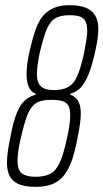

<svg xmlns="http://www.w3.org/2000/svg" viewBox="-20 -716 401 744"><path d="M119 8Q88 8 67 2.5Q46 -3 32.5 -15Q19 -27 13 -44.5Q7 -62 7 -86Q7 -105 10.5 -130Q14 -155 20 -184Q31 -244 45 -278Q59 -312 77 -327.5Q95 -343 118 -349V-353Q101 -359 92 -378Q83 -397 83 -428Q83 -445 85.5 -467Q88 -489 94 -515Q105 -564 117 -598.5Q129 -633 146.5 -654Q164 -675 189 -685.5Q214 -696 249 -696Q287 -696 311.5 -686.5Q336 -677 348.5 -656.5Q361 -636 361 -605Q361 -586 358 -564.5Q355 -543 349 -517Q338 -466 325 -432.5Q312 -399 295.5 -379.5Q279 -360 253 -353V-349Q266 -344 274.5 -335.5Q283 -327 288 -313Q293 -299 293 -276Q293 -259 290 -236.5Q287 -214 281 -184Q272 -135 260 -99Q248 -63 230 -39Q212 -15 185 -3.5Q158 8 119 8ZM117 -31Q152 -31 174 -42Q196 -53 211 -85Q226 -117 239 -178Q246 -208 249 -230.5Q252 -253 252 -269Q252 -295 244.5 -307.5Q237 -320 221 -324.5Q205 -329 181 -329Q153 -329 135 -323.5Q117 -318 104 -302Q91 -286 81 -256.5Q71 -227 60 -178Q54 -153 51 -132Q48 -111 48 -94Q48 -56 65.5 -43.5Q83 -31 117 -31ZM189 -367Q224 -367 245.5 -379.5Q267 -392 280.5 -424Q294 -456 306 -512Q311 -539 314.5 -560Q318 -581 318 -596Q318 -620 311 -633.5Q304 -647 289.5 -652Q275 -657 250 -657Q224 -657 205.5 -650.5Q187 -644 175 -627.5Q163 -611 153.5 -582.5Q144 -554 134 -512Q129 -487 126 -466Q123 -445 123 -430Q123 -406 130 -392.5Q137 -379 151.5 -373Q166 -367 189 -367Z"/></svg>

Font: Saira UltraCondensed ExtraLight
Style: Italic
Weight: 250
Width: 1
Italic angle: -12°
Designer: Hector Gatti with collaboration of the Omnibus-Type team
Foundry: Omnibus-Type
Version: Version 1.101